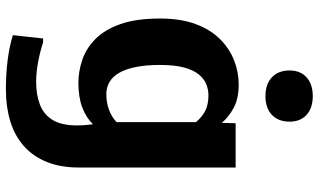

<svg xmlns="http://www.w3.org/2000/svg" viewBox="-234 -595 1076 648"><g transform="rotate(90 304.0 -271.0)"><path d="M282.2 247.1Q231.9 247.1 185.3 241.5Q138.7 235.8 98.6 223.6L109.9 121.6H123Q156.2 132.3 190.9 138.7Q225.6 145 256.3 145Q300.3 145 333.5 132.1Q366.7 119.1 385 89.1Q403.3 59.1 403.3 7.8Q403.3 -0.5 402.8 -11.5Q402.3 -22.5 399.4 -46.9Q377.4 -23.9 342.8 -10.7Q308.1 2.4 259.8 2.4Q221.2 2.4 182.6 -10.5Q144 -23.4 112.3 -54.4Q80.6 -85.4 61.5 -138.9Q42.5 -192.4 42.5 -273.4Q42.5 -342.3 61 -392.6Q79.6 -442.9 111.6 -475.1Q143.6 -507.3 183.3 -522.9Q223.1 -538.6 265.1 -538.6Q312.5 -538.6 344 -521.7Q375.5 -504.9 394.5 -481.4L396 -528.3H545.4V-1Q545.4 64 525.9 110.8Q506.3 157.7 471.2 188Q436 218.3 387.9 232.7Q339.8 247.1 282.2 247.1ZM298.8 -91.8Q312 -91.8 325.4 -94.2Q338.9 -96.7 351.1 -101.1Q363.3 -105.5 373.8 -112.1Q384.3 -118.7 392.1 -126.5V-394.5Q383.3 -404.8 374 -412.6Q364.7 -420.4 353.8 -425.8Q342.8 -431.2 330.1 -433.8Q317.4 -436.5 301.8 -436.5Q282.2 -436.5 264.2 -429.2Q246.1 -421.9 231.2 -403.8Q216.3 -385.7 207.8 -354Q199.2 -322.3 199.2 -272.9Q199.2 -226.1 206.1 -191.9Q212.9 -157.7 225.6 -135.5Q238.3 -113.3 256.8 -102.5Q275.4 -91.8 298.8 -91.8ZM304.2 -628.9Q264.2 -628.9 241 -650.6Q217.8 -672.4 217.8 -710.4Q217.8 -746.6 241 -767.6Q264.2 -788.6 304.2 -788.6Q344.7 -788.6 367.7 -767.6Q390.6 -746.6 390.6 -710.4Q390.6 -672.4 367.7 -650.6Q344.7 -628.9 304.2 -628.9Z"/></g></svg>

Font: Comme
Style: Bold
Weight: 700
Version: Version 1.000;gftools[0.9.27]